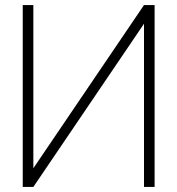

<svg xmlns="http://www.w3.org/2000/svg" viewBox="-20 -740 702 760"><path d="M592 0V-720H550L112 -74V-720H70V0H112L550 -646V0Z"/></svg>

Font: Vela Sans ExtLt
Style: Regular
Weight: 200
Designer: Principal design: Mikhail Sharanda - project Manrope.
Design modification: Ravid Balaliev
Foundry: Mikhail Sharanda
Version: Version 1.001